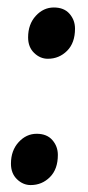

<svg xmlns="http://www.w3.org/2000/svg" viewBox="-20 -496 240 526"><path d="M57 -393.5Q57 -429.5 78 -452.5Q99 -475.5 127.5 -475.5Q155.5 -475.5 170.5 -458.2Q185.5 -441 185.5 -417.5Q185.5 -378.5 163.8 -356.8Q142 -335 111 -335Q90 -335 73.5 -351Q57 -367 57 -393.5ZM10 -47.5Q10 -83.5 31 -106.5Q52 -129.5 80.5 -129.5Q108.5 -129.5 123.5 -112.2Q138.5 -95 138.5 -71.5Q138.5 -32.5 116.8 -10.8Q95 11 64 11Q43 11 26.5 -5Q10 -21 10 -47.5Z"/></svg>

Font: Merriweather 144pt
Style: Bold Italic
Weight: 700
Italic angle: -7.8°
Version: Version 2.101